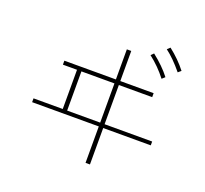

<svg xmlns="http://www.w3.org/2000/svg" viewBox="-142 -1001 1284 1200"><g transform="rotate(20 500.0 -401.0)"><path d="M98.6 -213.9V-239.3H293V-500H199.2V-526.4H542V-726.6H571.3V-526.4H793V-500H571.3V-239.3H887.7V-213.9H571.3V28.3H542V-213.9ZM322.3 -239.3H542V-500H322.3ZM776.4 -812.5 794.9 -830.1Q862.3 -777.3 909.2 -716.8L889.6 -700.2Q829.1 -773.4 776.4 -812.5ZM693.4 -743.2 710.9 -760.7Q783.2 -704.1 828.1 -645.5L808.6 -627.9Q757.8 -693.4 693.4 -743.2Z"/></g></svg>

Font: Gothic A1 Thin
Style: Regular
Weight: 250
Designer: HanYang I&C Co.,Ltd.
Foundry: HanYang I&C Co.,Ltd.
Version: Version 2.50